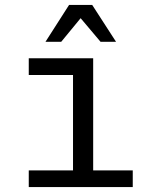

<svg xmlns="http://www.w3.org/2000/svg" viewBox="-20 -761 658 781"><path d="M359 -524V-68H520V0H97V-68H277V-456H97V-524ZM165 -591 261 -741H355L452 -591H389L308 -687L229 -591Z"/></svg>

Font: Fragment Mono SC
Style: Regular
Weight: 400
Monospace: yes
Designer: Wei Huang based on Nimbus Sans by URW Studio, based on Helvetica by Max Miedinger.
Foundry: Wei Huang
Version: Version 1.012; ttfautohint (v1.8.4.7-5d5b)